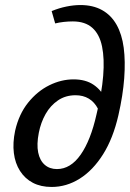

<svg xmlns="http://www.w3.org/2000/svg" viewBox="-20 -731 515 762"><path d="M185 11Q142 11 110.5 -5.5Q79 -22 59.5 -52.5Q40 -83 35 -123.5Q30 -164 40 -212Q55 -278 91.5 -323.5Q128 -369 175.5 -392.5Q223 -416 272 -416Q320 -416 351.5 -394.5Q383 -373 398 -338L369 -299Q355 -326 332.5 -339.5Q310 -353 280 -353Q240 -353 210 -332.5Q180 -312 161 -278.5Q142 -245 134 -204Q125 -158 131.5 -126Q138 -94 157.5 -77Q177 -60 206 -60Q260 -60 300 -117Q340 -174 363 -277Q384 -362 389.5 -430Q395 -498 385 -546.5Q375 -595 346.5 -620.5Q318 -646 269 -646Q251 -646 233 -644Q215 -642 199 -638L185 -687Q214 -699 243.5 -705Q273 -711 299 -711Q349 -711 385 -691Q421 -671 442.5 -633Q464 -595 471 -541.5Q478 -488 473 -420.5Q468 -353 450 -274Q429 -182 389 -118.5Q349 -55 296.5 -22Q244 11 185 11Z"/></svg>

Font: Ysabeau Office SemiBold
Style: Italic
Weight: 600
Italic angle: -12°
Designer: Christian Thalmann (Catharsis Fonts)
Version: Version 2.001;gftools[0.9.30]; featfreeze: tnum,lnum,ss02